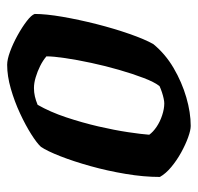

<svg xmlns="http://www.w3.org/2000/svg" viewBox="-28 -512 540 523"><g transform="rotate(-90 241.5 -250.0)"><path d="M160.5 0Q149 0 129.5 -7Q110 -14 88.2 -26Q66.5 -38 48.5 -53Q30.5 -68 21.5 -84Q21.5 -128 29.8 -177.2Q38 -226.5 51 -273Q64 -319.5 78 -355.2Q92 -391 103.5 -408Q113.5 -419 138 -434.5Q162.5 -450 194.8 -465Q227 -480 261.8 -490Q296.5 -500 327 -500Q341.5 -500 363.2 -492Q385 -484 407.5 -471.5Q430 -459 446.2 -446.5Q462.5 -434 465.5 -425Q465.5 -394.5 457.8 -349.5Q450 -304.5 437.8 -256.2Q425.5 -208 411 -166.5Q396.5 -125 383.5 -102Q356.5 -69 318 -46.5Q279.5 -24 238.2 -12Q197 0 160.5 0ZM222 -72Q227.5 -72 235.5 -73.8Q243.5 -75.5 252.5 -78.5Q261.5 -81.5 269 -85Q280 -99 291.2 -128.5Q302.5 -158 313.2 -195.2Q324 -232.5 332.2 -271Q340.5 -309.5 345.2 -341.8Q350 -374 350 -393Q339 -402.5 324 -410Q309 -417.5 293.2 -422.2Q277.5 -427 263.5 -427Q252 -427 241 -424.5Q230 -422 218 -417Q198.5 -383 184 -339.5Q169.5 -296 159.2 -251.8Q149 -207.5 143.5 -170.8Q138 -134 136.5 -113Q144 -102.5 158 -93Q172 -83.5 189.5 -77.8Q207 -72 222 -72Z"/></g></svg>

Font: Texturina Medium
Style: Italic
Weight: 500
Italic angle: -11°
Designer: Guillermo Torres Carreño
Foundry: Omnibus-Type
Version: Version 1.002